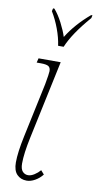

<svg xmlns="http://www.w3.org/2000/svg" viewBox="-89 -806 434 854"><g transform="rotate(10 128.5 -378.5)"><path d="M35 -63Q35 -108 51 -183L103 -428Q112 -478 112 -488Q112 -504 102.5 -510Q93 -516 68 -516H49L54 -536H154L79 -183Q63 -108 63 -63Q63 -38 73 -27Q83 -16 98 -16Q111 -16 126 -25.5Q141 -35 152 -48L167 -31Q153 -13 133.5 -2Q114 9 96 9Q69 9 52 -8.5Q35 -26 35 -63ZM76 -753 79 -766H85Q105 -743 122 -710Q139 -677 148 -649Q186 -711 251 -766H257L254 -753Q181 -669 155 -606H130Q125 -642 110.5 -681Q96 -720 76 -753Z"/></g></svg>

Font: Noto Serif CondThin
Style: Italic
Weight: 250
Width: 3
Italic angle: -12°
Designer: Monotype Design Team
Foundry: Monotype Imaging Inc.
Version: Version 1.001